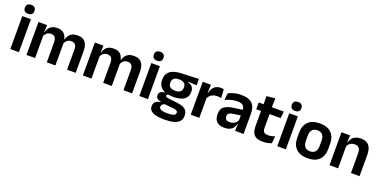

<svg xmlns="http://www.w3.org/2000/svg" viewBox="-15 -1589 5336 2686"><g transform="rotate(20 2653.5 -246.0)"><path d="M57 0V-490.5H185V0ZM121 -548.5Q84.5 -548.5 67.2 -565.8Q50 -583 50 -613.5V-616Q50 -646.5 67.2 -664Q84.5 -681.5 121 -681.5Q157 -681.5 174.5 -664Q192 -646.5 192 -616V-613.5Q192 -582.5 174.5 -565.5Q157 -548.5 121 -548.5Z M902 0V-298Q902 -328 894.5 -349.8Q887 -371.5 869.8 -383.5Q852.5 -395.5 823 -395.5Q796 -395.5 776 -385Q756 -374.5 743.5 -356.8Q731 -339 725 -316.5L711 -386.5H724Q732 -418 750 -444.2Q768 -470.5 799.2 -486Q830.5 -501.5 878.5 -501.5Q932 -501.5 965.2 -480.8Q998.5 -460 1014.5 -418.8Q1030.5 -377.5 1030.5 -316.5V0ZM297.5 0V-490.5H425.5L420.5 -366L425.5 -360.5V0ZM600 0V-298Q600 -328 592.5 -349.8Q585 -371.5 567.8 -383.5Q550.5 -395.5 521 -395.5Q493.5 -395.5 473.8 -385Q454 -374.5 441.2 -356.8Q428.5 -339 422.5 -316.5L402.5 -386.5H426.5Q434 -419 451.8 -445Q469.5 -471 500 -486.2Q530.5 -501.5 576 -501.5Q644.5 -501.5 679.2 -466.5Q714 -431.5 723 -364.5Q725 -354.5 726.5 -341.2Q728 -328 728 -316.5V0Z M1741.5 0V-298Q1741.5 -328 1734 -349.8Q1726.5 -371.5 1709.2 -383.5Q1692 -395.5 1662.5 -395.5Q1635.5 -395.5 1615.5 -385Q1595.5 -374.5 1583 -356.8Q1570.5 -339 1564.5 -316.5L1550.5 -386.5H1563.5Q1571.5 -418 1589.5 -444.2Q1607.5 -470.5 1638.8 -486Q1670 -501.5 1718 -501.5Q1771.5 -501.5 1804.8 -480.8Q1838 -460 1854 -418.8Q1870 -377.5 1870 -316.5V0ZM1137 0V-490.5H1265L1260 -366L1265 -360.5V0ZM1439.5 0V-298Q1439.5 -328 1432 -349.8Q1424.5 -371.5 1407.2 -383.5Q1390 -395.5 1360.5 -395.5Q1333 -395.5 1313.2 -385Q1293.5 -374.5 1280.8 -356.8Q1268 -339 1262 -316.5L1242 -386.5H1266Q1273.5 -419 1291.2 -445Q1309 -471 1339.5 -486.2Q1370 -501.5 1415.5 -501.5Q1484 -501.5 1518.8 -466.5Q1553.5 -431.5 1562.5 -364.5Q1564.5 -354.5 1566 -341.2Q1567.5 -328 1567.5 -316.5V0Z M1977.5 0V-490.5H2105.5V0ZM2041.5 -548.5Q2005 -548.5 1987.8 -565.8Q1970.5 -583 1970.5 -613.5V-616Q1970.5 -646.5 1987.8 -664Q2005 -681.5 2041.5 -681.5Q2077.5 -681.5 2095 -664Q2112.5 -646.5 2112.5 -616V-613.5Q2112.5 -582.5 2095 -565.5Q2077.5 -548.5 2041.5 -548.5Z M2426 -150.5Q2314.5 -150.5 2257 -194.8Q2199.5 -239 2199.5 -319V-326.5Q2199.5 -379.5 2222.5 -416.8Q2245.5 -454 2294.5 -475Q2343.5 -496 2421.5 -499L2680 -509.5V-415.5L2547 -420.5V-415Q2578.5 -408.5 2599.2 -394.2Q2620 -380 2630.5 -357.8Q2641 -335.5 2641 -304V-299.5Q2641 -227 2587.5 -188.8Q2534 -150.5 2426 -150.5ZM2420 93.5H2434Q2473 93.5 2498.5 88.2Q2524 83 2536.8 72.2Q2549.5 61.5 2549.5 44.5V43Q2549.5 22 2533.2 12.2Q2517 2.5 2481 -1L2337.5 -15L2367 -16.5Q2348.5 -13 2334.2 -6.2Q2320 0.5 2312 11.5Q2304 22.5 2304 38.5V39.5Q2304 58 2317 70.2Q2330 82.5 2356 88Q2382 93.5 2420 93.5ZM2413 190Q2342 190 2291.5 178.2Q2241 166.5 2214.2 141Q2187.5 115.5 2187.5 73.5V71.5Q2187.5 43 2200 23.5Q2212.5 4 2235.5 -7.5Q2258.5 -19 2288.5 -22V-27Q2250.5 -34.5 2231.2 -51.8Q2212 -69 2212 -99V-99.5Q2212 -120.5 2221.5 -135Q2231 -149.5 2249.8 -158Q2268.5 -166.5 2296 -168V-182.5L2404.5 -155.5L2369.5 -156.5Q2346.5 -156 2337.5 -150.2Q2328.5 -144.5 2328.5 -134V-133.5Q2328.5 -120.5 2342.5 -114.8Q2356.5 -109 2389 -105L2506.5 -92Q2589 -82.5 2628.2 -51.5Q2667.5 -20.5 2667.5 44V46.5Q2667.5 96 2639.5 127.8Q2611.5 159.5 2558.8 174.8Q2506 190 2431 190ZM2422.5 -239.5Q2456 -239.5 2478.2 -249Q2500.5 -258.5 2511.8 -277Q2523 -295.5 2523 -322V-327.5Q2523 -354 2512 -372.2Q2501 -390.5 2479 -399.8Q2457 -409 2423.5 -409H2422Q2386.5 -409 2364 -399.2Q2341.5 -389.5 2331 -371.2Q2320.5 -353 2320.5 -327.5V-322Q2320.5 -295.5 2331.8 -277Q2343 -258.5 2365.8 -249Q2388.5 -239.5 2422.5 -239.5Z M2867.5 -285 2835 -370.5H2866Q2879.5 -430 2915 -464Q2950.5 -498 3013.5 -498Q3026.5 -498 3037 -496.2Q3047.5 -494.5 3056 -492L3063 -364Q3052 -367.5 3037.5 -369.2Q3023 -371 3007 -371Q2956 -371 2920.2 -348.5Q2884.5 -326 2867.5 -285ZM2743 0V-490.5H2865L2859.5 -340L2871 -335.5V0Z M3403 0 3407.5 -120 3404 -131V-284.5L3403.5 -306.5Q3403.5 -354.5 3377.2 -377Q3351 -399.5 3291.5 -399.5Q3241 -399.5 3196.8 -386.2Q3152.5 -373 3115 -355.5L3126 -457.5Q3148 -469 3176.2 -479.2Q3204.5 -489.5 3239.5 -496Q3274.5 -502.5 3315 -502.5Q3375 -502.5 3416.5 -488.2Q3458 -474 3482.8 -447.5Q3507.5 -421 3518.5 -384.2Q3529.5 -347.5 3529.5 -303V0ZM3242.5 11.5Q3169.5 11.5 3131.2 -25Q3093 -61.5 3093 -129V-143Q3093 -214.5 3137 -248.8Q3181 -283 3276.5 -296L3415.5 -315L3423 -232.5L3295 -214Q3253 -208.5 3235.2 -194Q3217.5 -179.5 3217.5 -151.5V-146.5Q3217.5 -119 3234.8 -103.8Q3252 -88.5 3289 -88.5Q3322 -88.5 3345.5 -99Q3369 -109.5 3384.2 -126.8Q3399.5 -144 3406 -165.5L3424 -102H3402Q3394 -70.5 3376.2 -44.8Q3358.5 -19 3326.5 -3.8Q3294.5 11.5 3242.5 11.5Z M3819 10.5Q3756.5 10.5 3719.2 -8.2Q3682 -27 3665.5 -65Q3649 -103 3649 -158.5V-444.5H3776V-177.5Q3776 -137.5 3794.2 -118.8Q3812.5 -100 3858.5 -100Q3885.5 -100 3910.5 -105.8Q3935.5 -111.5 3956.5 -121L3945.5 -14Q3920.5 -2.5 3888.2 4Q3856 10.5 3819 10.5ZM3578 -385.5V-486.5H3952L3941 -385.5ZM3650.5 -477 3650 -607 3777.5 -620 3772.5 -477Z M4031 0V-490.5H4159V0ZM4095 -548.5Q4058.5 -548.5 4041.2 -565.8Q4024 -583 4024 -613.5V-616Q4024 -646.5 4041.2 -664Q4058.5 -681.5 4095 -681.5Q4131 -681.5 4148.5 -664Q4166 -646.5 4166 -616V-613.5Q4166 -582.5 4148.5 -565.5Q4131 -548.5 4095 -548.5Z M4484.5 13.5Q4370.5 13.5 4311.8 -45Q4253 -103.5 4253 -211.5V-278Q4253 -386.5 4311.8 -445.2Q4370.5 -504 4484.5 -504Q4598 -504 4656.5 -445.2Q4715 -386.5 4715 -278V-211.5Q4715 -103.5 4656.8 -45Q4598.5 13.5 4484.5 13.5ZM4484.5 -89Q4534.5 -89 4560.8 -119Q4587 -149 4587 -205V-284.5Q4587 -341.5 4560.8 -371.8Q4534.5 -402 4484.5 -402Q4434 -402 4407.8 -371.8Q4381.5 -341.5 4381.5 -284.5V-205Q4381.5 -149 4407.8 -119Q4434 -89 4484.5 -89Z M5128 0V-294.5Q5128 -325.5 5119.8 -348Q5111.5 -370.5 5092.5 -383Q5073.5 -395.5 5040.5 -395.5Q5011.5 -395.5 4989.8 -385Q4968 -374.5 4954.2 -356.8Q4940.5 -339 4933.5 -316.5L4913.5 -386.5H4937.5Q4945.5 -419 4964.2 -445Q4983 -471 5015.2 -486.2Q5047.5 -501.5 5096 -501.5Q5152.5 -501.5 5187.5 -480.2Q5222.5 -459 5239.2 -417Q5256 -375 5256 -313V0ZM4808.5 0V-490.5H4936.5L4931.5 -371L4936.5 -360.5V0Z"/></g></svg>

Font: Anek Latin Medium SemiBold
Style: Regular
Weight: 600
Version: Version 1.003